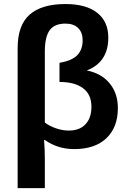

<svg xmlns="http://www.w3.org/2000/svg" viewBox="-20 -745 650 972"><path d="M576.7 -197.8Q576.7 -100.6 518.8 -45.4Q460.9 9.8 355.5 9.8Q272.5 9.8 207.5 -36.1H203.1Q207 8.3 207 62.5V207.5H69.3V-501.5Q69.3 -617.2 130.1 -670.9Q190.9 -724.6 311.5 -724.6Q415.5 -724.6 471.9 -680.4Q528.3 -636.2 528.3 -554.2Q528.3 -430.7 419.4 -388.2Q492.7 -374 534.7 -323.5Q576.7 -272.9 576.7 -197.8ZM207 -124.5Q230 -106.9 263.2 -95.5Q296.4 -84 328.1 -84Q383.3 -84 413.1 -116.2Q442.9 -148.4 442.9 -204.6Q442.9 -266.6 400.6 -298.3Q358.4 -330.1 281.2 -330.1V-426.8Q343.3 -437.5 370.8 -465.3Q398.4 -493.2 398.4 -541.5Q398.4 -580.6 375.7 -603Q353 -625.5 311 -625.5Q255.9 -625.5 231.4 -591.8Q207 -558.1 207 -483.9Z"/></svg>

Font: Arial
Style: Bold
Weight: 700
Designer: Steve Matteson
Foundry: Ascender Corporation
Version: Version 2.00.3